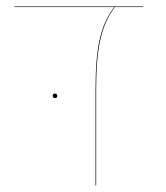

<svg xmlns="http://www.w3.org/2000/svg" viewBox="-20 -577 515 597"><path d="M425 -555H337Q305 -512 292 -454Q279 -396 279 -300V0H277V-300Q277 -398 290 -455Q303 -512 335 -555H25V-557H425ZM144 -279Q144 -286 151 -286Q158 -286 158 -279Q158 -272 151 -272Q144 -272 144 -279Z"/></svg>

Font: FiraGO Two
Style: Regular
Weight: 100
Designer: bBox Type
Foundry: bBox Type GmbH
Version: Version 1.001